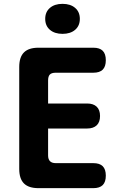

<svg xmlns="http://www.w3.org/2000/svg" viewBox="-20 -978 640 998"><path d="M230 -440H433Q465 -440 482.5 -423.5Q500 -407 500 -375Q500 -343 482.5 -326.5Q465 -310 433 -310H230V-170Q230 -150 240 -140Q250 -130 270 -130H465Q498 -130 514 -114Q530 -98 530 -65Q530 -32 514 -16Q498 0 465 0H180Q129 0 104.5 -24.5Q80 -49 80 -100V-630Q80 -681 104.5 -705.5Q129 -730 180 -730H465Q498 -730 514 -714Q530 -698 530 -665Q530 -632 514 -616Q498 -600 465 -600H270Q248 -600 239 -590.5Q230 -581 230 -560ZM305 -802Q264 -802 239.5 -823Q215 -844 215 -880Q215 -916 239.5 -937Q264 -958 305 -958Q346 -958 370.5 -937Q395 -916 395 -880Q395 -844 370.5 -823Q346 -802 305 -802Z"/></svg>

Font: Maple Mono ExtraBold
Style: Regular
Weight: 800
Monospace: yes
Designer: subframe7536
Version: Version 7.000